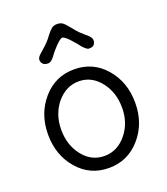

<svg xmlns="http://www.w3.org/2000/svg" viewBox="-141 -858 844 972"><g transform="rotate(-20 281.0 -372.5)"><path d="M165 -391Q117 -332 117 -249Q117 -166 163 -108Q209 -50 278.5 -50Q348 -50 396.5 -108.5Q445 -167 445 -250Q445 -333 398.5 -391.5Q352 -450 283.5 -450Q215 -450 165 -391ZM112 -61.5Q46 -138 46 -249Q46 -360 113 -437.5Q180 -515 282 -515Q384 -515 450 -438.5Q516 -362 516 -250.5Q516 -139 448.5 -62Q381 15 279.5 15Q178 15 112 -61.5ZM336 -638Q296 -686 281 -686Q266 -686 225 -638Q222 -636 204.5 -612Q187 -588 170.5 -588Q154 -588 144 -596Q134 -606 134 -618Q134 -630 143 -639.5Q152 -649 165 -660Q202 -691 221 -719Q239 -742 250 -751Q262 -760 280 -760Q298 -760 309.5 -751.5Q321 -743 340.5 -718.5Q360 -694 370 -684Q380 -674 394 -662Q418 -643 422 -633Q426 -627 426 -620Q426 -613 423 -605Q416 -588 395 -588Q393 -588 388 -588Q383 -588 372 -597Q361 -606 349.5 -621.5Q338 -637 336 -638Z"/></g></svg>

Font: Delius Swash Caps
Style: Regular
Weight: 400
Designer: Natalia Raices
Foundry: Natalia Raices
Version: Version 1.002